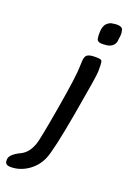

<svg xmlns="http://www.w3.org/2000/svg" viewBox="-224 -744 662 987"><g transform="rotate(20 106.5 -250.5)"><path d="M271.5 -636.7 269 -619.1Q269 -596.2 252.9 -582.8Q236.8 -569.3 208 -569.3L204.1 -568.8H197.3Q167 -568.8 167 -591.8L165.5 -603V-616.7Q165.5 -653.8 181.6 -669.9Q197.8 -686 216.8 -686L220.7 -687L233.4 -688H235.4Q270 -688 270 -665Q271.5 -660.6 271.5 -659.7L272 -652.3V-638.7ZM130.9 -443.8Q130.9 -473.6 142.8 -483.6Q154.8 -493.7 184.6 -493.7H193.4Q216.8 -493.7 222.2 -488.3Q227.5 -482.9 227.5 -449.7V-427.7Q227.5 -403.8 189.2 -186.3Q150.9 31.2 129.6 79.8Q108.4 128.4 64.9 157.7Q21.5 187 -27.8 187Q-59.1 187 -59.1 163.6V156.7Q-59.1 128.9 -2 101.6Q38.1 82.5 57.1 26.4Q66.9 -1.5 98.4 -185.8Q129.9 -370.1 129.9 -420.9Q130.9 -436.5 130.9 -443.8Z"/></g></svg>

Font: Averia Sans Libre
Style: Italic
Weight: 400
Italic angle: -7.90001°
Version: Version 1.002